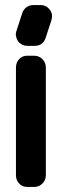

<svg xmlns="http://www.w3.org/2000/svg" viewBox="-20 -738 272 758"><path d="M183 -658 160 -588Q150 -557 116 -557H87Q66 -557 51 -575Q38 -597 45 -616L68 -687Q73 -701 84.5 -709.5Q96 -718 112 -718H140Q163 -718 177 -699Q190 -682 183 -658ZM161 -46Q161 -27 147.5 -13.5Q134 0 115 0H87Q68 0 55.5 -13.5Q43 -27 43 -46V-471Q43 -491 55.5 -504.5Q68 -518 87 -518H115Q134 -518 147.5 -504.5Q161 -491 161 -471Z"/></svg>

Font: Monomaniac One
Style: Regular
Weight: 400
Version: Version 1.000; ttfautohint (v1.8.3)